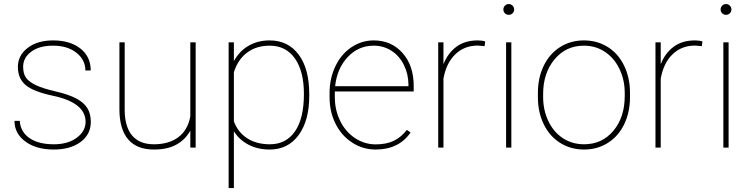

<svg xmlns="http://www.w3.org/2000/svg" viewBox="-20 -741 3768 964"><path d="M409.7 -129.4Q409.7 -225.6 245.6 -260.3Q147 -281.2 108.4 -314.2Q69.8 -347.2 69.8 -404.8Q69.8 -462.9 118.9 -500.5Q168 -538.1 246.6 -538.1Q332 -538.1 383.8 -497.3Q435.5 -456.5 435.5 -387.2H408.7Q408.7 -440.4 363.8 -476.1Q318.8 -511.7 246.6 -511.7Q177.2 -511.7 136.7 -481.4Q96.2 -451.2 96.2 -405.8Q96.2 -370.1 111.3 -349.9Q126.5 -329.6 160.6 -313.2Q194.8 -296.9 260.3 -281.7Q325.7 -266.6 363.8 -246.1Q401.9 -225.6 418.9 -197.5Q436 -169.4 436 -128.9Q436 -66.4 384.8 -28.3Q333.5 9.8 250.5 9.8Q161.6 9.8 107.2 -30.5Q52.7 -70.8 52.7 -134.3H79.1Q83 -78.6 128.2 -47.6Q173.3 -16.6 250.5 -16.6Q321.3 -16.6 365.5 -49.6Q409.7 -82.5 409.7 -129.4Z M935.5 0V-85.4Q912.1 -41.5 867.2 -15.9Q822.3 9.8 753.4 9.8Q667 9.8 623.8 -40.8Q580.6 -91.3 579.6 -188V-528.3H606V-187Q606.9 -103 644 -59.8Q681.2 -16.6 752.4 -16.6Q828.1 -16.6 875.5 -52.2Q922.9 -87.9 935.5 -156.7V-528.3H962.4V0Z M1532.7 -259.3Q1532.7 -135.7 1479.5 -63Q1426.3 9.8 1334.5 9.8Q1274.4 9.8 1227.5 -14.6Q1180.7 -39.1 1154.3 -82V203.1H1127.9V-528.3H1154.3V-434.1Q1181.6 -484.4 1228 -511.2Q1274.4 -538.1 1333.5 -538.1Q1426.3 -538.1 1479.5 -467Q1532.7 -396 1532.7 -267.6ZM1505.9 -269.5Q1505.9 -383.3 1460.7 -447.5Q1415.5 -511.7 1334 -511.7Q1267.6 -511.7 1221.2 -477.3Q1174.8 -442.9 1154.3 -378.4V-131.3Q1174.8 -76.7 1221.4 -46.6Q1268.1 -16.6 1335 -16.6Q1416 -16.6 1460.9 -81.1Q1505.9 -145.5 1505.9 -269.5Z M1866.2 9.8Q1802.2 9.8 1748.8 -24.7Q1695.3 -59.1 1665 -119.1Q1634.8 -179.2 1634.8 -252.4V-274.4Q1634.8 -347.7 1664.1 -408.7Q1693.4 -469.7 1744.6 -503.9Q1795.9 -538.1 1856.4 -538.1Q1944.8 -538.1 2001 -475.1Q2057.1 -412.1 2057.1 -309.6V-281.7H1661.1V-252.9Q1661.1 -188.5 1688.2 -133.5Q1715.3 -78.6 1762.9 -47.4Q1810.5 -16.1 1866.2 -16.1Q1919.4 -16.1 1956.8 -33.9Q1994.1 -51.8 2022.9 -88.9L2041.5 -75.7Q1982.4 9.8 1866.2 9.8ZM1856.4 -511.7Q1779.3 -511.7 1725.6 -454.3Q1671.9 -397 1662.6 -308.1H2030.8V-314.5Q2030.8 -368.2 2008.1 -414.3Q1985.4 -460.4 1945.6 -486.1Q1905.8 -511.7 1856.4 -511.7Z M2413.1 -509.3 2378.9 -512.2Q2311.5 -512.2 2266.1 -468.5Q2220.7 -424.8 2206.5 -346.2V0H2180.2V-528.3H2206.5V-418.5Q2228 -473.6 2271 -505.9Q2314 -538.1 2378.9 -538.1Q2401.9 -538.1 2416 -532.7Z M2547.4 0H2521V-528.3H2547.4ZM2507.3 -693.4Q2507.3 -704.6 2515.1 -712.6Q2522.9 -720.7 2534.2 -720.7Q2545.4 -720.7 2553.5 -712.6Q2561.5 -704.6 2561.5 -693.4Q2561.5 -682.1 2553.5 -674.3Q2545.4 -666.5 2534.2 -666.5Q2522.9 -666.5 2515.1 -674.3Q2507.3 -682.1 2507.3 -693.4Z M2680.7 -274.4Q2680.7 -350.1 2709.7 -410.4Q2738.8 -470.7 2791.7 -504.4Q2844.7 -538.1 2911.6 -538.1Q2978 -538.1 3030.8 -505.4Q3083.5 -472.7 3113 -412.6Q3142.6 -352.5 3143.1 -277.3V-253.9Q3143.1 -177.7 3114.3 -117.7Q3085.4 -57.6 3032.5 -23.9Q2979.5 9.8 2912.6 9.8Q2845.7 9.8 2792.7 -23.4Q2739.7 -56.6 2710.4 -116.5Q2681.2 -176.3 2680.7 -251ZM2707 -253.9Q2707 -188 2733.2 -133.1Q2759.3 -78.1 2805.9 -47.4Q2852.5 -16.6 2912.6 -16.6Q3002.9 -16.6 3059.8 -84.5Q3116.7 -152.3 3116.7 -259.3V-274.4Q3116.7 -339.4 3090.3 -394.5Q3064 -449.7 3017.3 -480.7Q2970.7 -511.7 2911.6 -511.7Q2821.3 -511.7 2764.2 -442.9Q2707 -374 2707 -269.5Z M3503.9 -509.3 3469.7 -512.2Q3402.3 -512.2 3356.9 -468.5Q3311.5 -424.8 3297.4 -346.2V0H3271V-528.3H3297.4V-418.5Q3318.8 -473.6 3361.8 -505.9Q3404.8 -538.1 3469.7 -538.1Q3492.7 -538.1 3506.8 -532.7Z M3638.2 0H3611.8V-528.3H3638.2ZM3598.1 -693.4Q3598.1 -704.6 3606 -712.6Q3613.8 -720.7 3625 -720.7Q3636.2 -720.7 3644.3 -712.6Q3652.3 -704.6 3652.3 -693.4Q3652.3 -682.1 3644.3 -674.3Q3636.2 -666.5 3625 -666.5Q3613.8 -666.5 3606 -674.3Q3598.1 -682.1 3598.1 -693.4Z"/></svg>

Font: Roboto Thin
Style: Regular
Weight: 250
Designer: Google
Version: Version 2.134; 2016